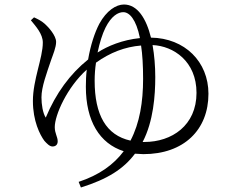

<svg xmlns="http://www.w3.org/2000/svg" viewBox="-20 -772 1040 852"><path d="M117 -682C138 -656 170 -622 170 -583C170 -515 126 -418 126 -324C126 -235 157 -174 177 -147C188 -135 200 -122 213 -122C228 -122 236 -131 236 -145C236 -165 223 -180 223 -208C223 -261 277 -384 365 -463C362 -438 361 -413 361 -387C361 -235 422 -135 529 -101C484 -41 420 5 329 35L339 60C457 23 528 -22 579 -90L616 -88C796 -88 905 -196 905 -356C905 -498 800 -603 650 -605C629 -690 590 -752 530 -752C495 -752 453 -725 421 -667C400 -627 382 -572 371 -508C291 -444 228 -358 183 -250C170 -270 164 -308 164 -340C164 -386 187 -447 208 -509C215 -529 229 -562 229 -586C229 -614 195 -652 179 -666C162 -681 146 -688 131 -695ZM406 -494C469 -539 534 -564 606 -570C612 -531 615 -482 615 -422C615 -320 600 -226 559 -148C451 -172 400 -262 400 -414C400 -440 402 -468 406 -494ZM657 -572C750 -568 852 -500 852 -360C852 -215 742 -142 621 -142H613C661 -234 669 -349 669 -430C669 -478 665 -527 657 -572ZM413 -539C422 -582 434 -621 448 -649C474 -701 504 -718 527 -718C554 -718 584 -687 601 -603C523 -595 458 -568 413 -539Z"/></svg>

Font: Noto Serif TC Light
Style: Regular
Weight: 300
Designer: Ryoko NISHIZUKA 西塚涼子 (kana & ideographs); Frank Grießhammer (Latin, Greek & Cyrillic); Wenlong ZHANG 张文龙 (bopomofo); San
Foundry: Adobe
Version: Version 2.001;hotconv 1.1.0;makeotfexe 2.6.0